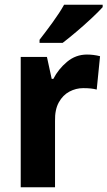

<svg xmlns="http://www.w3.org/2000/svg" viewBox="-20 -786 451 806"><path d="M345 -557Q373 -557 400 -550L386 -410Q375 -413 361.5 -414.5Q348 -416 329 -416Q299 -416 271.5 -401.5Q244 -387 227 -356.5Q210 -326 211 -278V0H67V-547H177L197 -455H204Q225 -496 261.5 -526.5Q298 -557 345 -557ZM411 -756Q394 -737 364 -709Q334 -681 301 -653Q268 -625 243 -606H146V-619Q171 -651 200.5 -691.5Q230 -732 249 -766H411Z"/></svg>

Font: Noto Sans Khmer UI SemiCondensed
Style: Bold
Weight: 700
Width: 4
Designer: Danh Hong and the Monotype Design Team
Foundry: Monotype Imaging Inc.
Version: Version 2.002; ttfautohint (v1.8.4.7-5d5b)